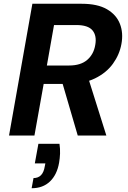

<svg xmlns="http://www.w3.org/2000/svg" viewBox="-20 -720 680 1020"><path d="M28 0 152 -700H414Q498 -700 548 -671Q598 -642 617 -593.5Q636 -545 625 -486Q615 -430 580 -381.5Q545 -333 484.5 -303.5Q424 -274 337 -274H212L163 0ZM393 0 303 -308H448L545 0ZM229 -372H347Q409 -372 443.5 -402Q478 -432 486 -481Q495 -530 471.5 -558.5Q448 -587 385 -587H267ZM148 280 158 226Q183 226 198 210.5Q213 195 218 163L221 148H165L184 44H296Q300 71 299 96Q298 121 294 144Q283 208 245.5 244Q208 280 148 280Z"/></svg>

Font: DM Sans 9pt
Style: Bold Italic
Weight: 700
Italic angle: -10°
Version: Version 4.004;gftools[0.9.30]